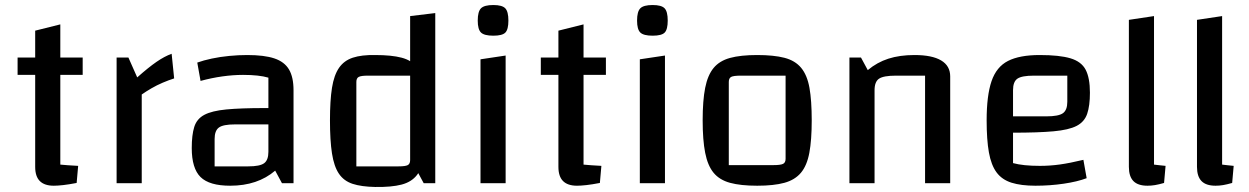

<svg xmlns="http://www.w3.org/2000/svg" viewBox="-20 -729 4969 764"><path d="M194 10Q157 10 138.5 -8.5Q120 -27 120 -65V-607L220 -632V-74Q234 -73 250 -71.5Q266 -70 291 -69L285 -1Q254 5 231.5 7.5Q209 10 194 10ZM50 -431V-500H309V-431Z M491 -500 526 -421Q571 -461 603 -483Q635 -505 663 -515L673 -417Q651 -410 627.5 -400Q604 -390 582.5 -377.5Q561 -365 544 -353V0H444V-500Z M896 10Q813 10 778 -24.5Q743 -59 743 -140Q743 -192 753 -224Q763 -256 793 -272Q823 -288 880.5 -293.5Q938 -299 1033 -299H1078V-234H915Q868 -234 851 -221.5Q834 -209 834 -176V-67H968Q1014 -67 1031 -79.5Q1048 -92 1048 -125V-420Q1011 -431 947 -431Q908 -431 865 -425Q822 -419 778 -407L765 -480Q790 -489 823 -496Q856 -503 892.5 -506.5Q929 -510 964 -510Q1032 -510 1072 -496.5Q1112 -483 1130 -452.5Q1148 -422 1148 -370V0H1102L1075 -50Q1005 10 896 10Z M1473 -510Q1538 -510 1578 -499.5Q1618 -489 1639.5 -461.5Q1661 -434 1669 -383Q1677 -332 1677 -250Q1677 -166 1669 -113.5Q1661 -61 1639.5 -33Q1618 -5 1578 5.5Q1538 16 1473 15Q1418 14 1383 2.5Q1348 -9 1328.5 -38Q1309 -67 1301 -118.5Q1293 -170 1293 -250Q1293 -329 1301 -379.5Q1309 -430 1329 -459Q1349 -488 1384 -499.5Q1419 -511 1473 -510ZM1612 -428H1444Q1417 -428 1407.5 -423Q1398 -418 1398 -403V-67H1566Q1593 -67 1602.5 -72Q1612 -77 1612 -92ZM1712 -677V0H1666L1612 -100V-665Z M1892 -493 1992 -508V0H1892ZM1943 -587Q1907 -587 1894 -599.5Q1881 -612 1881 -647Q1881 -683 1894 -696Q1907 -709 1943 -709Q1978 -709 1990.5 -696Q2003 -683 2003 -647Q2003 -612 1991 -599.5Q1979 -587 1943 -587Z M2276 10Q2239 10 2220.5 -8.5Q2202 -27 2202 -65V-607L2302 -632V-74Q2316 -73 2332 -71.5Q2348 -70 2373 -69L2367 -1Q2336 5 2313.5 7.5Q2291 10 2276 10ZM2132 -431V-500H2391V-431Z M2526 -493 2626 -508V0H2526ZM2577 -587Q2541 -587 2528 -599.5Q2515 -612 2515 -647Q2515 -683 2528 -696Q2541 -709 2577 -709Q2612 -709 2624.5 -696Q2637 -683 2637 -647Q2637 -612 2625 -599.5Q2613 -587 2577 -587Z M2993 10Q2927 10 2885 -1.5Q2843 -13 2819.5 -41.5Q2796 -70 2786 -121Q2776 -172 2776 -250Q2776 -329 2786 -379.5Q2796 -430 2819.5 -458.5Q2843 -487 2885 -498.5Q2927 -510 2993 -510Q3059 -510 3101.5 -499Q3144 -488 3168 -459Q3192 -430 3201 -379.5Q3210 -329 3210 -250Q3210 -172 3200.5 -121Q3191 -70 3167 -41.5Q3143 -13 3101 -1.5Q3059 10 2993 10ZM2880 -72H3058Q3086 -72 3096 -77Q3106 -82 3106 -97V-428H2928Q2899 -428 2889.5 -423Q2880 -418 2880 -403Z M3360 0V-500H3406L3433 -450Q3470 -481 3515 -495.5Q3560 -510 3619 -510Q3689 -510 3725 -488.5Q3761 -467 3761 -425V0H3661V-428H3545Q3496 -428 3478 -416Q3460 -404 3460 -370V0Z M4100 10Q4043 10 4005 -2Q3967 -14 3945.5 -43Q3924 -72 3915 -122.5Q3906 -173 3906 -250Q3906 -349 3925.5 -406Q3945 -463 3991 -486.5Q4037 -510 4117 -510Q4196 -510 4239.5 -497Q4283 -484 4300 -451.5Q4317 -419 4317 -360Q4317 -308 4306 -276Q4295 -244 4264 -228Q4233 -212 4172 -206.5Q4111 -201 4011 -201H3981V-266H4143Q4192 -266 4209.5 -278.5Q4227 -291 4227 -324V-428H4094Q4046 -428 4028.5 -416Q4011 -404 4011 -370V-80Q4051 -69 4118 -69Q4158 -69 4197.5 -74.5Q4237 -80 4291 -93L4304 -20Q4267 -6 4212.5 2Q4158 10 4100 10Z M4572 -74Q4581 -73 4593.5 -71.5Q4606 -70 4618 -69L4612 -1Q4591 5 4576 7.5Q4561 10 4546 10Q4508 10 4490 -8.5Q4472 -27 4472 -65V-650L4572 -665Z M4843 -74Q4852 -73 4864.5 -71.5Q4877 -70 4889 -69L4883 -1Q4862 5 4847 7.5Q4832 10 4817 10Q4779 10 4761 -8.5Q4743 -27 4743 -65V-650L4843 -665Z"/></svg>

Font: Changa ExtraLight
Style: Regular
Weight: 400
Version: Version 3.002; ttfautohint (v1.8.2)